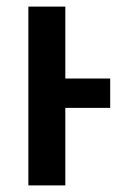

<svg xmlns="http://www.w3.org/2000/svg" viewBox="-20 -562 382 582"><path d="M178 -324H314V-235H178V0H66V-542H178Z"/></svg>

Font: Noto Sans Display Medium Narrow
Style: Regular
Weight: 500
Width: 4
Designer: Monotype Design team
Foundry: Monotype Imaging Inc.
Version: Version 1.000